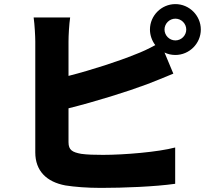

<svg xmlns="http://www.w3.org/2000/svg" viewBox="-20 -861 1040 936"><path d="M782 -717C782 -746 806 -770 835 -770C864 -770 888 -746 888 -717C888 -688 864 -664 835 -664C806 -664 782 -688 782 -717ZM322 -776H144C149 -742 152 -681 152 -659C152 -592 152 -243 152 -118C152 -28 207 26 299 43C343 50 404 55 472 55C583 55 735 49 834 35V-142C752 -120 586 -106 482 -106C440 -106 405 -107 376 -111C333 -119 314 -129 314 -168V-333C446 -366 600 -414 696 -450C731 -463 781 -484 825 -502L782 -605C798 -597 816 -593 835 -593C903 -593 959 -649 959 -717C959 -785 903 -841 835 -841C767 -841 711 -785 711 -717C711 -689 721 -662 737 -641C702 -622 672 -608 640 -596C559 -563 431 -521 314 -491V-659C314 -688 317 -742 322 -776Z"/></svg>

Font: Noto Sans CJK TC Black
Style: Regular
Weight: 900
Designer: Ryoko NISHIZUKA 西塚涼子 (kana, bopomofo & ideographs); Paul D. Hunt (Latin, Greek & Cyrillic); Sandoll Communications 산돌커뮤니
Foundry: Adobe
Version: Version 2.004;hotconv 1.0.118;makeotfexe 2.5.65603